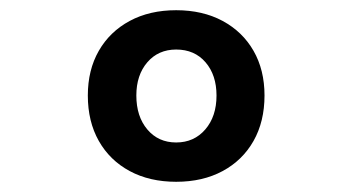

<svg xmlns="http://www.w3.org/2000/svg" viewBox="-20 -730 690 376"><path d="M325 -374Q273 -374 234 -395Q195 -416 173.5 -454Q152 -492 152 -543Q152 -593 173.5 -630.5Q195 -668 234 -689Q273 -710 325 -710Q377 -710 416 -689Q455 -668 476.5 -630.5Q498 -593 498 -543Q498 -492 476.5 -454Q455 -416 416 -395Q377 -374 325 -374ZM325 -451Q360 -451 382 -476.5Q404 -502 404 -543Q404 -583 382.5 -608Q361 -633 325 -633Q290 -633 268.5 -608Q247 -583 247 -543Q247 -502 268.5 -476.5Q290 -451 325 -451Z"/></svg>

Font: Azeret Mono Thin Medium
Style: Regular
Weight: 500
Version: Version 1.002